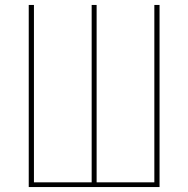

<svg xmlns="http://www.w3.org/2000/svg" viewBox="-20 -755 760 775"><path d="M96 0H624V-735H603V-19H370V-735H350V-19H117V-735H96Z"/></svg>

Font: Iosevka Sparkle Thin
Style: Regular
Weight: 100
Designer: Belleve Invis
Foundry: Belleve Invis
Version: Version 4.5.0; ttfautohint (v1.8.3)